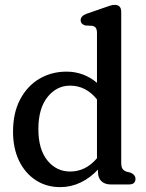

<svg xmlns="http://www.w3.org/2000/svg" viewBox="-20 -757 599 788"><path d="M33.5 -216.5Q33.5 -294 62.8 -349.2Q92 -404.5 141.8 -433.8Q191.5 -463 253 -463Q289 -463 320.8 -451Q352.5 -439 378 -417V-620.5Q378 -636 373.2 -642.5Q368.5 -649 358.5 -651L329.5 -652.5Q311 -658.5 311 -674Q311 -691.5 335.5 -700.5L406 -725Q421.5 -730.5 431.8 -733.8Q442 -737 451 -737Q477.5 -737 477.5 -708V-89Q477.5 -72 483 -64Q488.5 -56 499 -52.5L517 -48Q536 -39 536 -23Q536 0 509 0H434.5Q410 0 396 -13.5Q382 -27 382 -52V-61Q350 -26.5 310.5 -7.8Q271 11 227 11Q170.5 11 126.8 -17.5Q83 -46 58.2 -97.2Q33.5 -148.5 33.5 -216.5ZM137.5 -227Q137.5 -144 174.5 -98.5Q211.5 -53 268 -53Q331.5 -53 378 -107.5V-349Q333 -405.5 267.5 -405.5Q212.5 -405.5 175 -358.8Q137.5 -312 137.5 -227Z"/></svg>

Font: Fraunces 72pt S100
Style: Regular
Weight: 400
Version: Version 1.000; ttfautohint (v1.8.3)